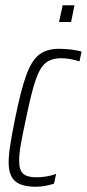

<svg xmlns="http://www.w3.org/2000/svg" viewBox="-20 -704 331 732"><path d="M13 -84Q13 -113 19 -151.5Q25 -190 38 -254Q60 -363 80.5 -418.5Q101 -474 129.5 -496Q158 -518 206 -518Q227 -518 252 -515Q277 -512 291 -507L283 -470Q245 -482 214 -482Q176 -482 154 -464Q132 -446 116 -399.5Q100 -353 80 -256Q66 -191 59.5 -154.5Q53 -118 53 -92Q53 -55 68.5 -41.5Q84 -28 119 -28Q137 -28 158 -31.5Q179 -35 194 -41L186 -4Q172 1 153 4.5Q134 8 117 8Q61 8 37 -14Q13 -36 13 -84ZM205 -620 219 -684H264L251 -620Z"/></svg>

Font: Saira Ultra Condensed ExLight
Style: Italic
Weight: 200
Width: 1
Italic angle: -12°
Designer: Hector Gatti with collaboration of the Omnibus-Type team
Foundry: Omnibus-Type
Version: Version 1.001; ttfautohint (v1.8)